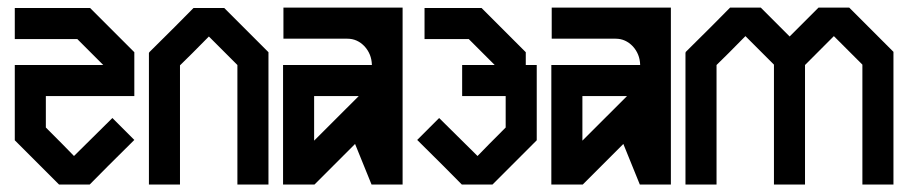

<svg xmlns="http://www.w3.org/2000/svg" viewBox="-20 -493 2427 513"><path d="M255.9 -319.3 186.5 -388.7H19.5V-471.7H220.7L338.9 -353.5V-236.3H102.5V-152.3Q153.3 -101.6 177.7 -76.2Q246.1 -143.6 280.3 -177.7L338.9 -119.1Q258.8 -40 219.7 0H137.7L19.5 -118.2V-319.3Z M579.1 -471.7 697.3 -353.5V0H614.3V-319.3L538.1 -395.5Q487.3 -343.8 460.9 -318.4V0H377.9V-351.6H378.9Q378.9 -352.5 377.9 -352.5Q458 -431.6 497.1 -471.7Z M1055.7 -472.7V0H972.7L928.7 -108.4L820.3 0H736.3V-319.3H973.6V-320.3Q972.7 -348.6 954.1 -369.1Q934.6 -389.6 908.2 -389.6H737.3V-472.7ZM938.5 -236.3H819.3V-117.2Z M1301.8 -319.3 1232.4 -388.7H1114.3V-471.7H1266.6L1384.8 -353.5V-319.3H1414.1V-118.2L1295.9 0H1213.9Q1174.8 -40 1094.7 -119.1L1153.3 -177.7Q1187.5 -143.6 1255.9 -76.2Q1280.3 -101.6 1331.1 -152.3V-236.3H1214.8V-319.3Z M1772.5 -472.7V0H1689.5L1645.5 -108.4L1537.1 0H1453.1V-319.3H1690.4V-320.3Q1689.5 -348.6 1670.9 -369.1Q1651.4 -389.6 1625 -389.6H1454.1V-472.7ZM1655.3 -236.3H1536.1V-117.2Z M2367.2 -354.5V0H2284.2V-320.3L2208 -396.5L2130.9 -319.3V0H2047.9V-320.3L1971.7 -396.5Q1920.9 -344.7 1894.5 -319.3V0H1811.5V-352.5H1812.5Q1812.5 -353.5 1811.5 -353.5Q1891.6 -432.6 1930.7 -472.7H2012.7L2089.8 -395.5L2167 -472.7H2249Z"/></svg>

Font: mr_KirucoupageG
Style: Regular
Weight: 400
Designer: Jan Henkel
Version: Version 1.00 May 25, 2020, initial release